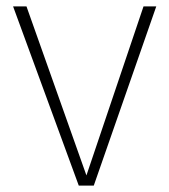

<svg xmlns="http://www.w3.org/2000/svg" viewBox="-20 -582 531 602"><path d="M470 -562H430L251 -32L63 -562H21L227 0H274Z"/></svg>

Font: Glow Sans SC Normal ExtraLight
Style: Regular
Weight: 200
Designer: Ryoko NISHIZUKA (kana, bopomofo & ideographs); Paul D. Hunt (Latin, Greek & Cyrillic); Sandoll Communications, Soo-young
Version: Version 0.93